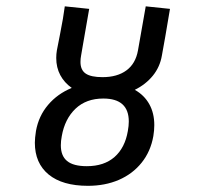

<svg xmlns="http://www.w3.org/2000/svg" viewBox="-20 -574 640 606"><path d="M90 -123.5Q90 -138 93.5 -160.5Q102 -208 131.8 -243Q161.5 -278 206.5 -296.5Q183 -313 170.2 -337Q157.5 -361 157.5 -391Q157.5 -403.5 159.5 -415Q167 -454 169.5 -466Q180 -518.5 184.5 -554L261.5 -546L242 -434L236 -399Q234 -389 234 -378.5Q234 -353 250.5 -341.8Q267 -330.5 303.5 -330.5Q350 -330.5 379 -351.8Q408 -373 415.5 -415L440 -554L516.5 -546Q507.5 -492 501.5 -457.5Q496 -429.5 491 -399Q485 -363 462.5 -335.2Q440 -307.5 405.5 -290.5Q435.5 -273.5 451.2 -245.2Q467 -217 467 -179Q467 -162.5 464 -144.5Q455.5 -96 427 -60.5Q398.5 -25 355 -6.2Q311.5 12.5 257.5 12.5Q177 12.5 133.5 -23.2Q90 -59 90 -123.5ZM383.5 -160.5Q386.5 -177 386.5 -190.5Q386.5 -263 306 -263Q252 -263 218.2 -230.8Q184.5 -198.5 175 -144.5Q172 -129 172 -115.5Q172 -82 191.8 -65.8Q211.5 -49.5 254 -49.5Q308.5 -49.5 341.5 -78.5Q374.5 -107.5 383.5 -160.5Z"/></svg>

Font: JuliaMono SemiBold
Style: Italic
Weight: 600
Italic angle: -9°
Monospace: yes
Designer: cormullion
Foundry: corm
Version: Version 0.056; ttfautohint (v1.8.4)